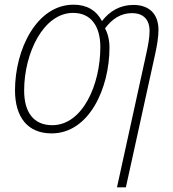

<svg xmlns="http://www.w3.org/2000/svg" viewBox="-20 -559 736 819"><path d="M604 -330 479 240H517L642 -329C650 -365 656 -403 656 -431C656 -499 617 -538 549 -538C492 -538 447 -511 415 -469C391 -515 350 -539 294 -539C135 -539 44 -346 44 -174C44 -59 98 10 200 10C361 10 447 -184 447 -356C447 -388 440 -416 428 -438C458 -478 495 -503 543 -503C592 -503 618 -475 618 -427C618 -398 612 -367 604 -330ZM203 -25C124 -25 83 -79 83 -173C83 -332 165 -504 292 -504C370 -504 408 -445 408 -358C408 -197 332 -25 203 -25Z"/></svg>

Font: Noto Sans SemiCondensed ExtraLight
Style: Italic
Weight: 200
Width: 4
Italic angle: -12°
Designer: Monotype Design Team
Foundry: Monotype Imaging Inc.
Version: Version 2.013